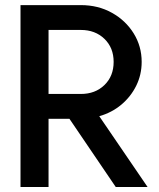

<svg xmlns="http://www.w3.org/2000/svg" viewBox="-20 -743 633 763"><path d="M61.5 0V-722.7H301.3Q370.1 -722.7 424.8 -692.1Q479.5 -661.6 511.2 -610.4Q543 -559.1 543 -497.1Q543 -446.3 521.5 -402.6Q500 -358.9 462.2 -327.1Q424.3 -295.4 374.5 -281.2L566.4 0H439.9L255.9 -271H172.9V0ZM172.9 -624V-369.6H301.3Q358.4 -369.6 395 -405Q431.6 -440.4 431.6 -497.1Q431.6 -553.2 395 -588.6Q358.4 -624 301.3 -624Z"/></svg>

Font: Giphurs Medium
Style: Regular
Weight: 500
Version: Version 0.920; ttfautohint (v1.8.4.7-5d5b)